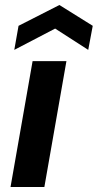

<svg xmlns="http://www.w3.org/2000/svg" viewBox="-20 -746 390 766"><path d="M22 0 110 -502H245L157 0ZM37 -547 54 -643 217 -726 350 -643 332 -547 200 -632Z"/></svg>

Font: DM Sans 16pt
Style: Bold Italic
Weight: 700
Italic angle: -10°
Version: Version 4.004;gftools[0.9.30]